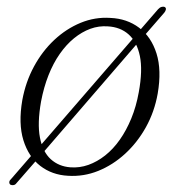

<svg xmlns="http://www.w3.org/2000/svg" viewBox="-20 -512 530 568"><path d="M11 34.5Q7.5 32 7.5 27.2Q7.5 22.5 12 18.5L86.5 -67.5L93.5 -74.5L372.5 -397L380 -406.5L447.5 -484.5Q452.5 -490 457.8 -491.5Q463 -493 467 -491.5Q471.5 -489 470.8 -484.2Q470 -479.5 466 -474.5L393.5 -391L387 -384.5L107.5 -60.5L101 -53L29 29.5Q25.5 34.5 20.5 35.5Q15.5 36.5 11 34.5ZM306.5 -459Q355.5 -457 391.5 -430Q427.5 -403 443 -353.8Q458.5 -304.5 446.5 -235Q437 -181.5 411.8 -136Q386.5 -90.5 350.2 -57.2Q314 -24 270.8 -6.5Q227.5 11 181 8Q134 5.5 99.2 -21.2Q64.5 -48 49.2 -97.2Q34 -146.5 46 -216Q56 -270 80.5 -315.2Q105 -360.5 140.5 -393.8Q176 -427 218.5 -444.5Q261 -462 306.5 -459ZM188.5 -17Q215.5 -15 241.5 -24.2Q267.5 -33.5 291.2 -52.2Q315 -71 334.5 -98.8Q354 -126.5 368.5 -161.8Q383 -197 390.5 -239Q402.5 -304 393.8 -346.2Q385 -388.5 360.5 -410.2Q336 -432 299 -434Q272.5 -436 247.2 -426.8Q222 -417.5 199 -398.8Q176 -380 156.8 -352.5Q137.5 -325 123.5 -289.5Q109.5 -254 101.5 -212Q90 -147 98.2 -104.8Q106.5 -62.5 130.2 -41Q154 -19.5 188.5 -17Z"/></svg>

Font: Fraunces ExtraLight
Style: Italic
Weight: 250
Italic angle: -16°
Version: Version 1.000;[b76b70a41]